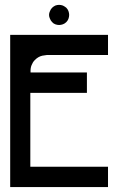

<svg xmlns="http://www.w3.org/2000/svg" viewBox="-20 -762 480 782"><path d="M171.9 -538.1Q168.9 -538.1 152.3 -535.2Q134.8 -531.2 121.1 -516.6Q113.3 -508.8 108.4 -496.1Q103.5 -484.4 104.5 -466.8H334V-383.8H103.5V-83H419.9V0H21.5V-620.1H419.9V-538.1ZM236.3 -663.1Q228.5 -660.2 220.7 -660.2Q212.9 -660.2 205.1 -663.1Q197.3 -666 192.4 -671.9Q186.5 -677.7 183.6 -685.5Q179.7 -693.4 179.7 -701.2Q179.7 -709 183.6 -716.8Q186.5 -724.6 192.4 -730.5Q197.3 -735.4 205.1 -739.3Q212.9 -742.2 220.7 -742.2Q228.5 -742.2 236.3 -739.3Q244.1 -735.4 250 -730.5Q255.9 -724.6 258.8 -716.8Q261.7 -709 261.7 -701.2Q261.7 -693.4 258.8 -685.5Q255.9 -677.7 250 -671.9Q244.1 -666 236.3 -663.1Z"/></svg>

Font: mr_KirucoupageG
Style: Regular
Weight: 400
Designer: Jan Henkel
Version: Version 1.00 May 25, 2020, initial release